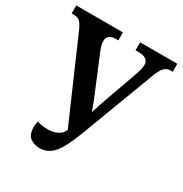

<svg xmlns="http://www.w3.org/2000/svg" viewBox="-169 -842 932 979"><g transform="rotate(30 296.5 -352.0)"><path d="M200 10Q169 10 145 -7Q121 -24 121 -70Q121 -84 125 -103Q159 -94 187 -94Q219 -94 242.5 -105Q266 -116 277 -139L279 -142L76 -608Q63 -639 50 -653Q37 -667 10 -667H-1V-714H274V-667H260Q209 -667 209 -626Q209 -615 212 -602.5Q215 -590 220 -578L307 -368Q317 -344 324.5 -325Q332 -306 340 -283Q348 -308 354.5 -328Q361 -348 370 -373L440 -569Q452 -605 452 -624Q452 -667 392 -667H375V-714H594V-667H581Q558 -667 543.5 -651Q529 -635 512 -589L352 -165Q315 -67 281.5 -28.5Q248 10 200 10Z"/></g></svg>

Font: Noto Serif Condensed SemiBold
Style: Regular
Weight: 600
Width: 3
Designer: Monotype Design Team
Foundry: Monotype Imaging Inc.
Version: Version 2.013